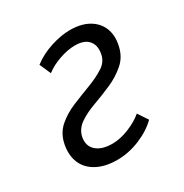

<svg xmlns="http://www.w3.org/2000/svg" viewBox="-111 -510 580 606"><g transform="rotate(-30 179.0 -207.0)"><path d="M148 8Q104 8 74 -8.5Q44 -25 32.5 -53.5Q21 -82 28 -118Q35 -154 60 -176Q85 -198 119 -212Q153 -226 186 -238.5Q219 -251 243 -266.5Q267 -282 271 -309Q276 -337 261 -354.5Q246 -372 212 -372Q186 -372 155.5 -361.5Q125 -351 103 -334L85 -375Q115 -398 153 -410Q191 -422 222 -422Q263 -422 290 -406.5Q317 -391 328 -364.5Q339 -338 332 -304Q325 -267 299.5 -244.5Q274 -222 241 -207.5Q208 -193 174.5 -181Q141 -169 117.5 -153Q94 -137 88 -111Q82 -80 102 -62Q122 -44 160 -44Q189 -44 221 -57Q253 -70 274 -88L298 -52Q272 -26 231 -9Q190 8 148 8Z"/></g></svg>

Font: Ysabeau Infant
Style: Italic
Weight: 400
Italic angle: -12°
Designer: Christian Thalmann (Catharsis Fonts)
Version: Version 2.001;gftools[0.9.30]; featfreeze: ss01,ss02,lnum